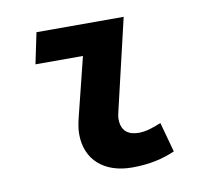

<svg xmlns="http://www.w3.org/2000/svg" viewBox="-63 -567 725 651"><g transform="rotate(-10 300.0 -242.0)"><path d="M341.9 12C402.9 12 446.9 1.2 490.1 -17.1L462 -119.8C430.6 -107 408.4 -99.9 384.2 -99.9C348.8 -99.9 324.6 -116.6 324.6 -157.5C324.6 -165.7 326.3 -174.6 328.6 -183.4L402 -496.1H101.8L79.5 -389.4H243L193.4 -190C188 -168.5 184.3 -149.4 184.3 -130.2C184.3 -41.5 246.6 12 341.9 12Z"/></g></svg>

Font: Source Code Variable
Style: Italic
Weight: 400
Italic angle: -11°
Monospace: yes
Designer: Paul D. Hunt, Teo Tuominen
Foundry: Adobe Systems Incorporated
Version: Version 1.005;PS 1.0;hotconv 16.6.54;makeotf.lib2.5.65590